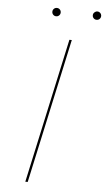

<svg xmlns="http://www.w3.org/2000/svg" viewBox="-56 -833 481 870"><g transform="rotate(5 185.0 -398.5)"><path d="M236 -658H247L104 0H93ZM148 -778Q148 -786 153.5 -791.5Q159 -797 167 -797Q175 -797 180.5 -791.5Q186 -786 186 -778Q186 -770 180.5 -764.5Q175 -759 167 -759Q159 -759 153.5 -764.5Q148 -770 148 -778ZM332 -778Q332 -786 338 -791.5Q344 -797 351 -797Q359 -797 364.5 -791.5Q370 -786 370 -778Q370 -770 364.5 -764.5Q359 -759 351 -759Q343 -759 337.5 -764.5Q332 -770 332 -778Z"/></g></svg>

Font: Ysabeau Hairline
Style: Italic
Weight: 100
Italic angle: -12°
Designer: Christian Thalmann (Catharsis Fonts)
Version: Version 0.003